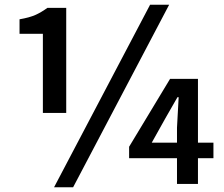

<svg xmlns="http://www.w3.org/2000/svg" viewBox="-20 -772 939 806"><path d="M160 -298V-630H62V-691Q103 -698 128 -709Q153 -720 179 -739H258V-298ZM207 14 610 -752H690L287 14ZM723 0V-236L730 -364H725L674 -275L617 -173H876V-108H522V-156L694 -441H811V0Z"/></svg>

Font: Noto Sans JP SemiBold
Style: Regular
Weight: 600
Designer: Ryoko NISHIZUKA  (kana, bopomofo & ideographs); Paul D. Hunt (Latin, Greek & Cyrillic); Sandoll Communications , Soo-you
Foundry: Adobe
Version: Version 2.004-H2;hotconv 1.0.118;makeotfexe 2.5.65603